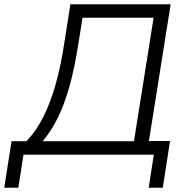

<svg xmlns="http://www.w3.org/2000/svg" viewBox="-55 -725 879 900"><path d="M-35 155 -1 -63H69Q115 -111 148.5 -178Q182 -245 206 -330.5Q230 -416 246 -521L275 -705H745L643 -64H742L708 155H642L666 0H55L31 155ZM145 -63H573L665 -642H332L312 -518Q295 -409 272 -325Q249 -241 218 -177Q187 -113 145 -63Z"/></svg>

Font: Nunito Sans 7pt Light
Style: Italic
Weight: 300
Italic angle: -9°
Designer: Vernon Adams
Foundry: Vernon Adams
Version: Version 3.101;gftools[0.9.27]